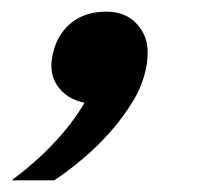

<svg xmlns="http://www.w3.org/2000/svg" viewBox="-85 -167 371 329"><path d="M-65 142Q18 80 60 9Q34 4 18.5 -13.5Q3 -31 3 -54Q3 -67 8 -84Q17 -113 40 -130Q63 -147 97 -147Q130 -147 149 -126.5Q168 -106 168 -78Q168 -62 165 -49Q159 -20 142.5 7Q126 34 104 59Q82 84 57 105Q32 126 8 142H-65Z"/></svg>

Font: IBM Plex Serif SmBld
Style: Italic
Weight: 600
Italic angle: -14°
Designer: Mike Abbink, Paul van der Laan, Pieter van Rosmalen
Foundry: Bold Monday
Version: Version 3.001